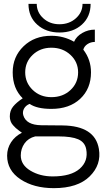

<svg xmlns="http://www.w3.org/2000/svg" viewBox="-20 -738 556 998"><path d="M289 -569Q219 -569 173.5 -610Q128 -651 128 -718H171Q171 -674 205 -643Q239 -612 289 -612Q340 -612 374.5 -643Q409 -674 409 -718H451Q451 -651 405.5 -610Q360 -569 289 -569ZM260 240Q156 240 86.5 194Q17 148 17 71Q17 33 37.5 1.5Q58 -30 94 -48Q91 -50 79.5 -58.5Q68 -67 62 -72.5Q56 -78 47.5 -87.5Q39 -97 35 -108.5Q31 -120 31 -133Q31 -163 48 -184Q65 -205 98 -227Q46 -278 46 -362Q46 -443 102.5 -497.5Q159 -552 247 -552Q311 -552 365 -521Q377 -549 407.5 -566.5Q438 -584 473 -584V-520Q452 -520 435 -509Q418 -498 413 -480Q453 -428 453 -362Q453 -277 397 -224.5Q341 -172 247 -172Q172 -172 134 -198Q114 -190 105 -173.5Q96 -157 101 -139Q116 -88 195 -87L305 -86Q474 -84 494 36Q508 118 446 179Q384 240 260 240ZM386 -362Q386 -416 346 -453Q306 -490 247 -490Q189 -490 150 -453Q111 -416 111 -362Q111 -308 150 -270.5Q189 -233 247 -233Q307 -233 346.5 -270Q386 -307 386 -362ZM428 37Q421 1 386.5 -14Q352 -29 284 -29H163Q127 -20 107.5 7.5Q88 35 88 70Q88 119 138 149Q188 179 254 179Q349 179 394.5 139Q440 99 428 37Z"/></svg>

Font: Oakes Grotesk Light
Style: Regular
Weight: 300
Designer: Samuel Oakes
Foundry: Samuel Oakes
Version: Version 1.000;PS 001.000;hotconv 1.0.88;makeotf.lib2.5.64775